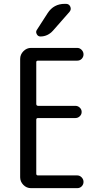

<svg xmlns="http://www.w3.org/2000/svg" viewBox="-20 -980 540 1000"><path d="M141.6 0Q118.2 0 101.6 -17.1Q85 -34.2 85 -56.6V-672.9Q85 -696.3 102.1 -713.4Q119.1 -730.5 141.6 -730.5H381.8Q395.5 -730.5 405.3 -720.2Q415 -710 415 -696.8Q415 -683.6 405.8 -673.8Q396.5 -664.1 381.8 -664.1H177.7Q168.9 -664.1 168.9 -656.2V-438.5Q168.9 -429.7 177.7 -428.7H373Q385.7 -428.7 395.5 -419.4Q405.3 -410.2 405.3 -397Q405.3 -383.8 395.5 -374.5Q385.7 -365.2 373 -365.2H177.7Q168.9 -365.2 168.9 -356.4V-75.2Q168.9 -66.4 177.7 -66.4H381.8Q395.5 -66.4 405.3 -56.2Q415 -45.9 415 -32.7Q415 -19.5 405.8 -9.8Q396.5 0 381.8 0ZM317.4 -960H323.2Q339.8 -960 346.2 -945.3Q352.5 -930.7 341.8 -918L255.9 -820.3Q228.5 -790 190.4 -790Q177.7 -790 171.4 -802.2Q165 -814.5 171.9 -824.2L228.5 -912.1Q259.8 -960 317.4 -960Z"/></svg>

Font: Rounded Mgen+ 1mn regular
Style: Regular
Weight: 400
Designer: [Source Han Sans]
Ryoko NISHIZUKA  (kana & ideographs); Paul D. Hunt (Latin, Greek & Cyrillic); Wenlong ZHANG  (bopomofo
Version: Version 1.059.20150602